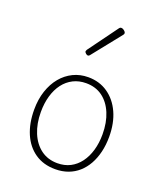

<svg xmlns="http://www.w3.org/2000/svg" viewBox="-154 -937 897 1056"><g transform="rotate(20 294.5 -408.5)"><path d="M295 19Q226 19 176.5 -15Q127 -49 101 -109.5Q75 -170 75 -250Q75 -310 91.5 -359.5Q108 -409 137.5 -444.5Q167 -480 207 -499.5Q247 -519 295 -519Q360 -519 409.5 -485Q459 -451 486.5 -390.5Q514 -330 514 -250Q514 -202 504 -160.5Q494 -119 475.5 -86Q457 -53 430.5 -29.5Q404 -6 370 6.5Q336 19 295 19ZM295 -16Q337 -16 370 -33Q403 -50 426.5 -81.5Q450 -113 462.5 -156Q475 -199 475 -250Q475 -319 453 -372Q431 -425 391 -454.5Q351 -484 295 -484Q253 -484 219.5 -467Q186 -450 162.5 -419Q139 -388 126.5 -345Q114 -302 114 -250Q114 -182 136 -129Q158 -76 198.5 -46Q239 -16 295 -16ZM250 -630Q245 -630 238 -636Q231 -642 231 -648Q231 -650 232.5 -652.5Q234 -655 235 -658L360 -829Q363 -833 366 -834.5Q369 -836 373 -836Q378 -836 384 -832.5Q390 -829 394.5 -824Q399 -819 399 -814Q399 -811 398 -809Q397 -807 395 -804L261 -636Q257 -630 250 -630Z"/></g></svg>

Font: Playwrite BR Thin
Style: Regular
Weight: 250
Version: Version 1.003